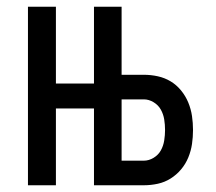

<svg xmlns="http://www.w3.org/2000/svg" viewBox="-20 -550 640 570"><path d="M63 0V-530H146V-302H300V-228H146V0ZM259 0V-530H341V-328H407Q428 -328 448.5 -323.5Q469 -319 486.5 -308.5Q504 -298 517.5 -281.5Q531 -265 539 -245.5Q547 -226 550 -205.5Q553 -185 553 -164Q553 -143 550 -122.5Q547 -102 539 -82.5Q531 -63 517.5 -47Q504 -31 486.5 -20Q469 -9 448.5 -4.5Q428 0 407 0ZM341 -73H407Q422 -73 436 -81.5Q450 -90 457.5 -103.5Q465 -117 467.5 -133Q470 -149 470 -164Q470 -180 467.5 -195.5Q465 -211 457.5 -224.5Q450 -238 436 -246.5Q422 -255 407 -255H341Z"/></svg>

Font: Iosevka Mono
Style: Regular
Weight: 400
Designer: Belleve Invis
Foundry: Belleve Invis
Version: Version 11.1.1